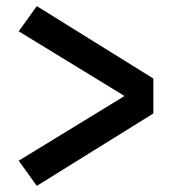

<svg xmlns="http://www.w3.org/2000/svg" viewBox="-20 -638 590 626"><path d="M100 -32 41 -114 386 -325 41 -536 100 -618 480 -382V-268Z"/></svg>

Font: Lode Term
Style: Bold
Weight: 700
Monospace: yes
Designer: Belleve Invis
Foundry: Belleve Invis
Version: Version 29.2.0